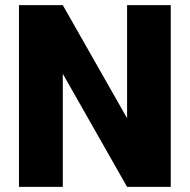

<svg xmlns="http://www.w3.org/2000/svg" viewBox="-20 -731 742 751"><path d="M647.9 -710.9V0H477.1L225.6 -442.4V0H54.2V-710.9H225.6L477.1 -268.6V-710.9Z"/></svg>

Font: Vazirmatn FD Black
Style: Regular
Weight: 900
Designer: Saber Rastikerdar
Foundry: Saber Rastikerdar
Version: Version 33.003